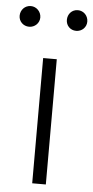

<svg xmlns="http://www.w3.org/2000/svg" viewBox="-69 -781 395 814"><g transform="rotate(5 129.0 -374.0)"><path d="M100 0H158V-533H100ZM29 -660C53 -660 73 -679 73 -703C73 -728 53 -748 29 -748C4 -748 -15 -728 -15 -703C-15 -679 4 -660 29 -660ZM229 -660C254 -660 273 -679 273 -703C273 -728 254 -748 229 -748C204 -748 186 -728 186 -703C186 -679 204 -660 229 -660Z"/></g></svg>

Font: Noto Sans CJK Light
Style: Regular
Weight: 300
Designer: Ryoko NISHIZUKA (kana & ideographs); Paul D. Hunt (Latin, Greek & Cyrillic); Wenlong ZHANG (bopomofo); Sandoll Communica
Foundry: Adobe Systems Incorporated
Version: Version 1.000;PS 1;hotconv 1.0.78;makeotf.lib2.5.61930